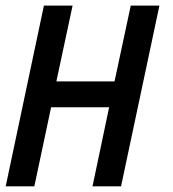

<svg xmlns="http://www.w3.org/2000/svg" viewBox="-44 -657 610 677"><path d="M382.8 0H282.2L340.8 -278.8H136.2L77.1 0H-23.9L110.8 -637.2H211.9L154.8 -370.1H359.9L417 -637.2H518.1Z"/></svg>

Font: Anonymous Pro
Style: Bold Italic
Weight: 700
Italic angle: -12°
Monospace: yes
Designer: Mark Simonson
Version: Version 1.003